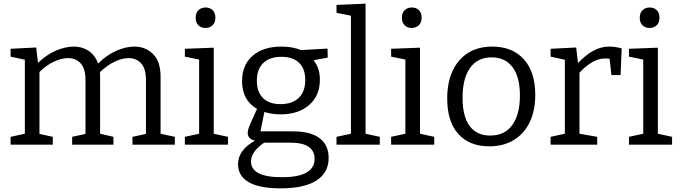

<svg xmlns="http://www.w3.org/2000/svg" viewBox="-20 -792 3723 1051"><path d="M269 -43V0H38V-43L116 -60V-465L38 -482V-525L178 -532L188 -448Q235 -493 286.5 -515Q338 -537 385 -537Q429 -537 464.5 -514Q500 -491 517 -444Q564 -491 616.5 -514Q669 -537 715 -537Q776 -537 817.5 -496.5Q859 -456 859 -372V-60L937 -43V0H705V-43L779 -59V-354Q779 -416 752.5 -445Q726 -474 684 -474Q649 -474 608 -454.5Q567 -435 527 -397Q528 -386 528 -375V-60L601 -43V0H375V-43L448 -59V-354Q448 -416 421.5 -445Q395 -474 353 -474Q318 -474 277 -455.5Q236 -437 196 -398V-59Z M1228 -43V0H992V-43L1070 -60V-466L992 -482V-525L1150 -531V-60ZM1104 -639Q1081 -639 1066 -653.5Q1051 -668 1051 -695Q1051 -722 1066.5 -736.5Q1082 -751 1105 -751Q1129 -751 1144 -736.5Q1159 -722 1159 -695Q1159 -668 1143.5 -653.5Q1128 -639 1104 -639Z M1516 239Q1399 239 1341 205Q1283 171 1283 107Q1283 29 1376 -22Q1336 -31 1336 -65Q1336 -74 1339.5 -86Q1343 -98 1354 -123Q1365 -148 1387 -196Q1305 -243 1305 -348Q1305 -436 1362.5 -486.5Q1420 -537 1521 -537Q1581 -537 1627 -518L1773 -526L1774 -477L1696 -462Q1731 -421 1731 -356Q1731 -268 1672 -217Q1613 -166 1516 -166Q1468 -166 1427 -179L1406 -73H1583Q1680 -73 1729.5 -35.5Q1779 2 1779 72Q1779 153 1712.5 196Q1646 239 1516 239ZM1515 -222Q1580 -222 1615.5 -256.5Q1651 -291 1651 -354Q1651 -416 1617 -448.5Q1583 -481 1520 -481Q1456 -481 1421 -447Q1386 -413 1386 -350Q1386 -289 1419.5 -255.5Q1453 -222 1515 -222ZM1523 178Q1702 178 1702 78Q1702 -11 1570 -11H1426Q1354 38 1354 92Q1354 178 1523 178Z M2059 -43V0H1822V-43L1901 -60V-706L1822 -722V-765L1981 -772V-60Z M2357 -43V0H2121V-43L2199 -60V-466L2121 -482V-525L2279 -531V-60ZM2233 -639Q2210 -639 2195 -653.5Q2180 -668 2180 -695Q2180 -722 2195.5 -736.5Q2211 -751 2234 -751Q2258 -751 2273 -736.5Q2288 -722 2288 -695Q2288 -668 2272.5 -653.5Q2257 -639 2233 -639Z M2675 -537Q2784 -537 2847 -468Q2910 -399 2910 -273Q2910 -187 2880 -124Q2850 -61 2793.5 -26Q2737 9 2658 9Q2550 9 2489 -58.5Q2428 -126 2428 -253Q2428 -340 2457.5 -404Q2487 -468 2542.5 -502.5Q2598 -537 2675 -537ZM2671 -478Q2594 -478 2553 -420Q2512 -362 2512 -257Q2512 -154 2551 -102Q2590 -50 2663 -50Q2743 -50 2784.5 -108Q2826 -166 2826 -269Q2826 -371 2785.5 -424.5Q2745 -478 2671 -478Z M2994 0V-43L3072 -60V-465L2994 -482V-525L3134 -532L3144 -447Q3185 -490 3226.5 -513.5Q3268 -537 3316 -537Q3348 -537 3383 -527L3377 -381H3327L3317 -470Q3306 -472 3293 -472Q3255 -472 3219.5 -450.5Q3184 -429 3152 -394V-60L3249 -43V0Z M3659 -43V0H3423V-43L3501 -60V-466L3423 -482V-525L3581 -531V-60ZM3535 -639Q3512 -639 3497 -653.5Q3482 -668 3482 -695Q3482 -722 3497.5 -736.5Q3513 -751 3536 -751Q3560 -751 3575 -736.5Q3590 -722 3590 -695Q3590 -668 3574.5 -653.5Q3559 -639 3535 -639Z"/></svg>

Font: Bitter
Style: Regular
Weight: 400
Designer: Sol Matas, and Bitter project Authors
Foundry: Sol Matas
Version: Version 2.001